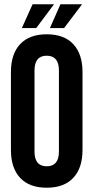

<svg xmlns="http://www.w3.org/2000/svg" viewBox="-20 -868 436 896"><path d="M141 -539V-161Q141 -92 198 -92Q255 -92 255 -161V-539Q255 -608 198 -608Q141 -608 141 -539ZM31 -168V-532Q31 -616 74 -662Q117 -708 198 -708Q279 -708 322 -662Q365 -616 365 -532V-168Q365 -84 322 -38Q279 8 198 8Q117 8 74 -38Q31 -84 31 -168ZM132 -848H232L149 -737H82ZM262 -848H363L279 -737H213Z"/></svg>

Font: Bebas Neue
Style: Regular
Weight: 400
Designer: Ryoichi Tsunekawa
Foundry: Ryoichi Tsunekawa
Version: Version 1.400